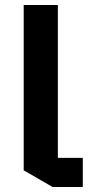

<svg xmlns="http://www.w3.org/2000/svg" viewBox="-20 -750 367 770"><path d="M191 0 75 -67V-730H212V-117H312V0Z"/></svg>

Font: Quantico
Style: Bold
Weight: 700
Designer: Matt Desmond
Foundry: MADtype
Version: Version 2.002